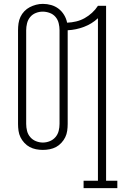

<svg xmlns="http://www.w3.org/2000/svg" viewBox="-20 -765 640 990"><path d="M411 205V167H485V-671Q454 -642 413 -626.5Q372 -611 329 -609Q329 -609 329 -609Q329 -609 329 -609V-126Q329 -108 326.5 -90.5Q324 -73 316.5 -57.5Q309 -42 296.5 -28.5Q284 -15 269 -7Q254 1 236.5 4.5Q219 8 201 8Q183 8 165.5 4.5Q148 1 133 -7Q118 -15 105.5 -28.5Q93 -42 85.5 -57.5Q78 -73 75.5 -90.5Q73 -108 73 -126V-609Q73 -627 75.5 -644.5Q78 -662 85.5 -678Q93 -694 105.5 -707Q118 -720 133.5 -728Q149 -736 166 -740.5Q183 -745 201 -745Q223 -745 244 -739Q265 -733 282 -720Q299 -707 310.5 -688Q322 -669 326 -648Q350 -649 373 -654.5Q396 -660 416.5 -671.5Q437 -683 454.5 -699Q472 -715 485 -735H527V167H585V205ZM201 -30Q219 -30 236.5 -37Q254 -44 266 -58Q278 -72 282.5 -90Q287 -108 287 -126V-609Q287 -627 282.5 -645.5Q278 -664 266 -678Q254 -692 236 -698.5Q218 -705 200 -705Q182 -705 164.5 -698Q147 -691 135.5 -677Q124 -663 119.5 -645Q115 -627 115 -609V-126Q115 -108 119.5 -90Q124 -72 136 -58Q148 -44 165.5 -37Q183 -30 201 -30Z"/></svg>

Font: Iosevka Slab XLtEx
Style: Regular
Weight: 200
Width: 7
Monospace: yes
Designer: Belleve Invis
Foundry: Belleve Invis
Version: Version 11.1.0; ttfautohint (v1.8.3)